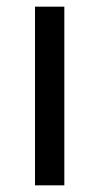

<svg xmlns="http://www.w3.org/2000/svg" viewBox="-20 -556 298 576"><path d="M173 0H85V-536H173Z"/></svg>

Font: Noto Sans Living
Style: Regular
Weight: 400
Designer: Monotype Design Team
Foundry: Monotype Imaging Inc.
Version: Version 2.013; ttfautohint (v1.8.4.7-5d5b)